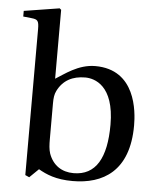

<svg xmlns="http://www.w3.org/2000/svg" viewBox="-53 -788 705 847"><g transform="rotate(5 299.0 -365.0)"><path d="M20 -692 58 -688C84 -685 90 -680 90 -642V4L108 12L148 -27C183 -7 225 12 300 12C433 12 549 -52 549 -256C549 -318 536 -502 356 -502C280 -502 221 -453 184 -431V-736L177 -742L20 -717ZM184 -163V-321C184 -346 186 -362 194 -378C218 -426 260 -448 316 -448C357 -448 445 -424 445 -250C445 -103 400 -23 301 -23C248 -23 209 -50 191 -100C185 -118 184 -139 184 -163Z"/></g></svg>

Font: Lingua Franca
Style: Regular
Weight: 400
Version: Version 1.19